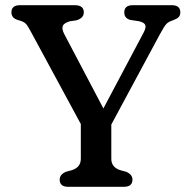

<svg xmlns="http://www.w3.org/2000/svg" viewBox="-20 -720 739 740"><path d="M490.5 -27.5Q490.5 0 457 0H243Q210 0 210 -27.5Q210 -48 234.5 -58L256.5 -64Q291.5 -75 291.5 -108V-242L97 -601.5Q88 -618 82 -625.8Q76 -633.5 63 -638.5L48.5 -643Q34.5 -647.5 29.2 -655.2Q24 -663 24 -672.5Q24 -700 57 -700H268Q303 -700 303 -672.5Q303 -649.5 273.5 -641.5L249.5 -638Q226.5 -631.5 222 -620Q217.5 -608.5 227.5 -589L378.5 -302L532.5 -592.5Q543.5 -612.5 540.2 -622.8Q537 -633 516.5 -638L481 -643.5Q459 -650 459 -672.5Q459 -700 492 -700H642Q675 -700 675 -672.5Q675 -662.5 670 -655.8Q665 -649 650.5 -643.5L644.5 -641Q630 -636.5 621.8 -628.2Q613.5 -620 596 -587.5L409 -240V-108Q409 -75 444 -64L466 -58Q490.5 -48 490.5 -27.5Z"/></svg>

Font: Fraunces 9pt S100
Style: Regular
Weight: 400
Version: Version 1.000; ttfautohint (v1.8.3)